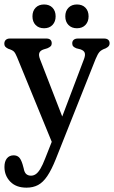

<svg xmlns="http://www.w3.org/2000/svg" viewBox="-24 -610 520 876"><path d="M271.7 -48 215 44.1 53.9 -348.9Q46.4 -367.4 39.6 -374.5Q32.8 -381.6 13 -387.8Q3.1 -393 -0.6 -397.9Q-4.3 -402.9 -4.3 -410.3Q-4.3 -421.7 2.5 -428Q9.2 -434.2 20.7 -434.2H188.1Q199.5 -434.2 205.8 -428.6Q212 -422.9 212 -412.3Q212 -404.2 207.3 -399.2Q202.5 -394.2 191.7 -389.6L175.5 -384.7Q159.4 -379.5 155.5 -368.7Q151.5 -358 158.7 -339.6ZM181.7 114 222.3 11.3 243.2 -34.2 359.6 -341.4Q365.9 -358.4 362.6 -368.8Q359.2 -379.3 343.1 -384.9L324.5 -389.6Q314.1 -393.9 309.9 -398.7Q305.6 -403.6 305.6 -412.3Q305.6 -422.6 312.4 -428.4Q319.2 -434.2 331.6 -434.2H450.9Q462.7 -434.2 469.4 -428.6Q476.1 -422.9 476.1 -412.3Q476.1 -404.9 472.2 -399.8Q468.3 -394.8 458 -389.4Q438.4 -382.6 430.1 -373.2Q421.8 -363.8 412.3 -341L230.8 115.4Q211 164.9 191.7 193.4Q172.4 222 149.7 234.1Q127 246.2 97 246.2Q49.3 246.2 22.8 218.7Q-3.7 191.2 -3.7 151.6Q-3.7 126.8 7.4 112.7Q18.6 98.7 38.3 98.7Q53 98.7 62.4 107.4Q71.7 116.2 78.9 139.4L83.9 157.5Q87.3 176.8 95.8 184.1Q104.2 191.5 117.5 191.5Q129.3 191.5 139.7 184.3Q150 177.1 160.3 160Q170.5 142.9 181.7 114ZM177.1 -481.1Q152.8 -481.1 138.4 -496Q124.1 -510.9 124.1 -535.4Q124.1 -559.8 138.4 -574.7Q152.8 -589.6 177.1 -589.6Q201.5 -589.6 215.7 -574.7Q229.8 -559.8 229.8 -535.4Q229.8 -511.5 215.7 -496.3Q201.5 -481.1 177.1 -481.1ZM327.1 -481.1Q302.9 -481.1 288.4 -496Q273.9 -510.9 273.9 -535.4Q273.9 -559.8 288.4 -574.7Q302.9 -589.6 327.1 -589.6Q351.7 -589.6 366 -574.7Q380.2 -559.8 380.2 -535.4Q380.2 -511.5 366 -496.3Q351.7 -481.1 327.1 -481.1Z"/></svg>

Font: Fraunces 144pt S100 Black
Style: Regular
Weight: 900
Version: Version 1.000